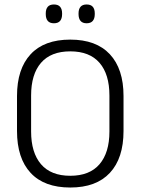

<svg xmlns="http://www.w3.org/2000/svg" viewBox="-20 -827 628 858"><path d="M294 11Q177.5 11 116.8 -54.5Q56 -120 56 -241.5V-398Q56 -519 116.8 -584.5Q177.5 -650 294 -650Q410 -650 471 -584.5Q532 -519 532 -398V-241.5Q532 -120 471 -54.5Q410 11 294 11ZM294 -41.5Q380.5 -41.5 424.8 -93.2Q469 -145 469 -239.5V-400Q469 -495 424.8 -546.2Q380.5 -597.5 294 -597.5Q207.5 -597.5 163.2 -546.2Q119 -495 119 -400V-239.5Q119 -145 163.2 -93.2Q207.5 -41.5 294 -41.5ZM221 -723Q202.5 -723 193.5 -733.5Q184.5 -744 184.5 -764V-767Q184.5 -786.5 193.5 -796.8Q202.5 -807 221 -807Q239.5 -807 248.5 -796.8Q257.5 -786.5 257.5 -767V-764Q257.5 -744 248.5 -733.5Q239.5 -723 221 -723ZM367 -723Q349 -723 340 -733.5Q331 -744 331 -764V-767Q331 -786.5 340 -796.8Q349 -807 367 -807Q385.5 -807 394.5 -796.8Q403.5 -786.5 403.5 -767V-764Q403.5 -744 394.5 -733.5Q385.5 -723 367 -723Z"/></svg>

Font: Anek Malayalam Medium Light
Style: Regular
Weight: 300
Version: Version 1.003